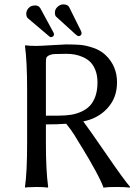

<svg xmlns="http://www.w3.org/2000/svg" viewBox="-20 -855 640 878"><path d="M231 -796.9Q231 -813 243.4 -824Q255.9 -835 269 -835Q288.6 -835 295.9 -823.2L350.6 -712.9Q353 -708 353 -702.1Q353 -697.3 349.1 -693.6Q345.2 -689.9 339.8 -689.9Q334.5 -689.9 326.2 -697.3L237.8 -777.8Q231 -783.2 231 -796.9ZM100.1 -792Q100.1 -806.2 110.6 -818.1Q121.1 -830.1 141.1 -830.1Q156.2 -830.1 164.1 -817.9L223.1 -709Q227.1 -702.1 227.1 -698.2Q227.1 -692.9 222.7 -689Q218.3 -685.1 213.9 -685.1Q209 -685.1 206.1 -688L106.9 -772Q100.1 -778.8 100.1 -792ZM189.9 -286.1V-200.2Q189.9 -75.2 200.2 0L198.2 2.9Q181.2 0 147 0Q131.3 0 118.2 1Q105.5 1 100.6 2L95.2 2.9L94.2 0Q104 -67.9 104 -200.2V-444.8Q104 -573.7 94.2 -645L96.2 -647.9Q112.8 -645 147 -645Q162.6 -645 216.6 -648.4Q270.5 -651.9 282.2 -651.9Q321.8 -651.9 347.7 -649.7Q373.5 -647.5 406.5 -636.2Q439.5 -625 461.9 -604Q515.1 -553.7 515.1 -479Q515.1 -421.4 487.3 -380.6Q459.5 -339.8 415 -317.9Q393.1 -306.6 360.8 -299.8Q385.7 -267.1 466.6 -149.4Q547.4 -31.7 575.2 0L573.2 2.9Q553.2 0 513.2 0Q472.2 0 453.1 2.9Q445.3 -21.5 416.3 -75Q387.2 -128.4 357.9 -175.8Q352.5 -184.1 339.8 -205.1Q327.1 -226.1 320.8 -236.6Q314.5 -247.1 303.5 -262.2Q292.5 -277.3 282.7 -289.1Q243.2 -286.1 189.9 -286.1ZM283.2 -608.9Q247.6 -608.9 230.5 -607.9Q213.4 -606.9 203.1 -601.3Q192.9 -595.7 191.4 -588.6Q189.9 -581.5 189.9 -564.9V-326.2H248Q278.8 -326.2 304 -330.1Q329.1 -334 352.3 -344.5Q375.5 -355 391.4 -371.8Q407.2 -388.7 416.5 -415.5Q425.8 -442.4 425.8 -478Q425.8 -509.3 416.7 -533Q407.7 -556.6 393.6 -570.8Q379.4 -585 359.6 -593.8Q339.8 -602.5 321.5 -605.7Q303.2 -608.9 283.2 -608.9Z"/></svg>

Font: Linux Biolinum
Style: Regular
Weight: 400
Designer: Philipp H. Poll
Foundry: Philipp H. Poll
Version: Version 0.6.4